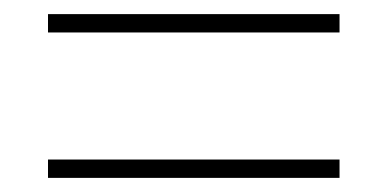

<svg xmlns="http://www.w3.org/2000/svg" viewBox="-20 -489 549 272"><path d="M48 -443H461V-469H48ZM48 -237H461V-263H48Z"/></svg>

Font: Noto Sans Malayalam SemiCondensed Thin
Style: Regular
Weight: 100
Width: 4
Designer: Jelle Bosma - Monotype Design Team
Foundry: Monotype Imaging Inc.
Version: Version 2.104